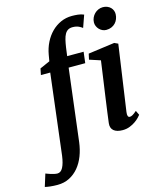

<svg xmlns="http://www.w3.org/2000/svg" viewBox="-262 -925 1076 1283"><g transform="rotate(-15 276.5 -283.5)"><path d="M411.6 -59.1Q415 -88.4 420.9 -131.1Q426.8 -173.8 434.3 -227.8Q441.9 -281.7 450.9 -345Q460 -408.2 469.7 -478.5L393.6 -503.4L402.3 -543L585 -567.9L610.4 -556.2L544.9 -101.1Q539.6 -64 559.1 -64Q567.4 -64 578.1 -69.8Q588.9 -75.7 607.4 -91.8L622.1 -61Q618.2 -55.7 607.2 -43.9Q596.2 -32.2 579.3 -20.3Q562.5 -8.3 539.8 0.7Q517.1 9.8 490.2 9.8Q449.2 9.8 428.5 -7.8Q407.7 -25.4 411.6 -59.1ZM557.6 -665.5Q543.5 -665.5 531 -671.4Q518.6 -677.2 509.3 -687Q500 -696.8 494.6 -709.5Q489.3 -722.2 489.7 -735.8Q490.2 -752.9 497.1 -767.8Q503.9 -782.7 515.1 -793.9Q526.4 -805.2 541.3 -811.8Q556.2 -818.4 573.2 -818.4Q589.8 -818.4 603.5 -812.7Q617.2 -807.1 626.5 -797.6Q635.7 -788.1 640.4 -776.1Q645 -764.2 644.5 -751Q644 -733.9 637.9 -718.3Q631.8 -702.6 620.6 -690.9Q609.4 -679.2 593.5 -672.4Q577.6 -665.5 557.6 -665.5ZM121.1 -487.3H56.6L65.4 -530.8L134.8 -561.5L142.1 -604Q149.9 -649.4 169.2 -688Q188.5 -726.6 216.8 -754.9Q245.1 -783.2 281 -799.3Q316.9 -815.4 358.4 -815.4Q378.4 -815.4 399.7 -813.2Q420.9 -811 440.4 -802.7L410.6 -718.3Q406.2 -721.7 399.9 -725.8Q393.6 -730 385.3 -733.6Q377 -737.3 366.5 -739.5Q356 -741.7 343.3 -741.7Q324.2 -741.7 311.5 -734.1Q298.8 -726.6 290.3 -711.4Q281.7 -696.3 276.4 -674.1Q271 -651.9 266.6 -622.1L258.8 -564H372.6L363.3 -487.3H248.5L187.5 12.2Q181.2 62 164.6 105.2Q147.9 148.4 121.1 180.7Q94.2 212.9 57.6 231.7Q21 250.5 -25.4 250.5Q-38.6 250.5 -51.5 249.8Q-64.5 249 -75.9 247.8Q-87.4 246.6 -96.7 244.9Q-106 243.2 -111.8 241.7L-85 155.8Q-82.5 156.7 -73.2 160.4Q-64 164.1 -52 167.7Q-40 171.4 -27.6 174.1Q-15.1 176.8 -6.3 176.8Q17.6 176.8 32.2 148.9Q46.9 121.1 53.7 70.8Z"/></g></svg>

Font: Brush Lettering One
Style: Bold Italic
Weight: 400
Italic angle: -7°
Designer: Eben Sorkin
Foundry: Eben Sorkin
Version: Version 1.001